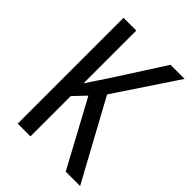

<svg xmlns="http://www.w3.org/2000/svg" viewBox="-207 -881 916 916"><g transform="rotate(45 250.5 -423.0)"><path d="M501 -66H404L224 -399L166 -338V-66H80V-780H166V-424Q179 -444 198 -472Q217 -500 241 -537L397 -780H492L283 -466Z"/></g></svg>

Font: Noto Sans Malayalam UI Condensed
Style: Regular
Weight: 400
Width: 3
Designer: Jelle Bosma - Monotype Design Team
Foundry: Monotype Imaging Inc.
Version: Version 2.104; ttfautohint (v1.8.4.7-5d5b)